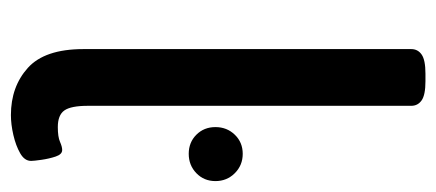

<svg xmlns="http://www.w3.org/2000/svg" viewBox="-244 -549 800 352"><g transform="rotate(90 156.0 -373.0)"><path d="M191 7Q139 7 104.5 -24Q70 -55 70 -126V-727Q70 -739 80 -746Q90 -753 115 -753H129Q154 -753 164 -746Q174 -739 174 -727V-134Q174 -103 182.5 -91Q191 -79 213 -79Q231 -79 240 -83Q249 -87 255 -87Q263 -87 267 -75Q271 -63 273 -49Q275 -35 275 -30Q275 -18 261 -10Q247 -2 227.5 2.5Q208 7 191 7ZM262 -319Q241 -319 227 -333Q213 -347 213 -368Q213 -389 227 -403.5Q241 -418 262 -418Q283 -418 297.5 -403.5Q312 -389 312 -368Q312 -347 297.5 -333Q283 -319 262 -319Z"/></g></svg>

Font: Asap Semi Condensed Medium
Style: Regular
Weight: 500
Width: 4
Designer: Pablo Cosgaya
Foundry: Omnibus-Type
Version: Version 3.001; ttfautohint (v1.8.4.7-5d5b)